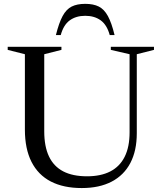

<svg xmlns="http://www.w3.org/2000/svg" viewBox="-20 -942 820 972"><path d="M636 -272V-667.5L541 -689.5V-705H759.5V-689.5L672.5 -667.5V-267.5Q672.5 -179 640 -117Q607.5 -55 545.2 -22.5Q483 10 394 10Q301.5 10 237.2 -23.2Q173 -56.5 139.5 -122.5Q106 -188.5 106 -286V-667.5L19 -689.5V-705H291V-689.5L204 -667.5V-277Q204 -200.5 228 -150Q252 -99.5 300 -74.5Q348 -49.5 420.5 -49.5Q490.5 -49.5 538.5 -74.2Q586.5 -99 611.2 -148.5Q636 -198 636 -272ZM411.5 -862Q365 -862 333.2 -839Q301.5 -816 287.5 -764.5H263Q278.5 -826.5 297 -860.8Q315.5 -895 342.8 -908.8Q370 -922.5 411.5 -922.5Q453 -922.5 480.2 -908.8Q507.5 -895 526.2 -860.8Q545 -826.5 560 -764.5H535.5Q521.5 -816 489.8 -839Q458 -862 411.5 -862Z"/></svg>

Font: Newsreader 60pt
Style: Regular
Weight: 400
Designer: Hugues Gentile
Foundry: Production Type
Version: Version 1.003